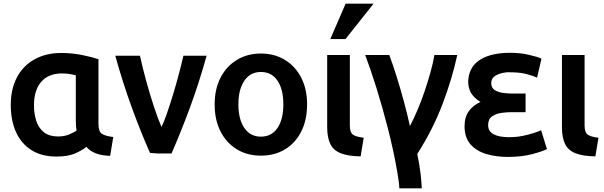

<svg xmlns="http://www.w3.org/2000/svg" viewBox="-20 -834 3306 1051"><path d="M453 -30Q493 17 583 19L600 -84Q558 -89 538.5 -101Q519 -113 519 -156V-510Q487 -521 431 -532.5Q375 -544 316 -544Q232 -544 169.5 -509.5Q107 -475 73 -411Q39 -347 39 -259Q39 -176 67 -112.5Q95 -49 151 -13Q207 23 289 23Q351 23 389.5 6.5Q428 -10 453 -30ZM395 -171Q395 -157 396 -144Q397 -131 399 -119Q386 -110 359.5 -98.5Q333 -87 298 -87Q250 -87 221 -109.5Q192 -132 179 -171Q166 -210 166 -258Q166 -341 206 -386.5Q246 -432 319 -432Q345 -432 367 -428Q389 -424 395 -422Z M864 -139Q844 -185 822 -252Q800 -319 780 -392Q760 -465 746 -529H611Q652 -381 701.5 -245.5Q751 -110 801 3Q806 4 821 4.5Q836 5 841 6H919Q969 -108 1019.5 -244.5Q1070 -381 1111 -529H984Q973 -481 958 -424.5Q943 -368 926 -312.5Q909 -257 893 -211Q877 -165 864 -139Z M1661 -262Q1661 -346 1629 -408.5Q1597 -471 1540 -506Q1483 -541 1408 -541Q1334 -541 1276.5 -506Q1219 -471 1187 -408.5Q1155 -346 1155 -262Q1155 -178 1187 -115Q1219 -52 1276 -17Q1333 18 1408 18Q1484 18 1541 -17Q1598 -52 1629.5 -115Q1661 -178 1661 -262ZM1531 -263Q1531 -181 1499 -133.5Q1467 -86 1408 -86Q1350 -86 1317.5 -133.5Q1285 -181 1285 -263Q1285 -344 1317.5 -392Q1350 -440 1408 -440Q1467 -440 1499 -392.5Q1531 -345 1531 -263Z M1971 -80Q1928 -85 1911.5 -97.5Q1895 -110 1895 -147V-533H1771V-178V-139Q1771 -81 1788 -46Q1805 -11 1845.5 5Q1886 21 1954 22ZM1871 -620 2025 -814H1872L1788 -620Z M2224 -144Q2209 -212 2189.5 -283.5Q2170 -355 2149.5 -420Q2129 -485 2111 -533H1979Q2008 -457 2040.5 -353Q2073 -249 2103.5 -130.5Q2134 -12 2155 109Q2159 133 2162 155Q2165 177 2166 197H2289Q2288 176 2286 155.5Q2284 135 2282 115Q2278 84 2274 60.5Q2270 37 2264 9Q2350 -126 2402.5 -264.5Q2455 -403 2483 -533H2358Q2351 -491 2337 -440.5Q2323 -390 2305 -336.5Q2287 -283 2266 -233.5Q2245 -184 2224 -144Z M2767 -83Q2712 -83 2682 -99Q2652 -115 2652 -149Q2652 -182 2673.5 -197Q2695 -212 2725 -216Q2755 -220 2778 -220H2857V-322H2782Q2764 -322 2737 -325Q2710 -328 2689.5 -340Q2669 -352 2669 -379Q2669 -406 2691.5 -419.5Q2714 -433 2745 -437Q2755 -439 2765.5 -438.5Q2776 -438 2787 -438Q2831 -437 2864.5 -428Q2898 -419 2920 -409L2944 -513Q2923 -523 2875 -534Q2827 -545 2772 -545Q2672 -545 2612 -509.5Q2552 -474 2544 -403Q2541 -381 2546 -358Q2552 -330 2569.5 -310Q2587 -290 2610 -276Q2569 -257 2546 -225Q2523 -193 2523 -143Q2523 -81 2555.5 -44Q2588 -7 2642 9Q2696 25 2759 25Q2836 25 2894 9.5Q2952 -6 2974 -18L2942 -121Q2929 -115 2902 -106Q2875 -97 2840 -90Q2805 -83 2767 -83Z M3256 -80Q3213 -85 3196.5 -97.5Q3180 -110 3180 -147V-533H3056V-178V-139Q3056 -81 3073 -46Q3090 -11 3130.5 5Q3171 21 3239 22Z"/></svg>

Font: Repo DemiBold
Style: Regular
Weight: 600
Designer: Stefan Peev
Foundry: Context Ltd
Version: Version 1.502